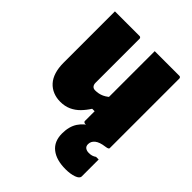

<svg xmlns="http://www.w3.org/2000/svg" viewBox="-222 -671 1044 1044"><g transform="rotate(45 300.0 -148.5)"><path d="M236 -547Q240 -547 242 -545.5Q244 -544 245.5 -542Q247 -540 247 -536Q247 -494 247 -450.5Q247 -407 247 -364.5Q247 -322 247 -280Q247 -238 247 -198Q247 -184 254 -175.5Q261 -167 275 -167Q288 -167 300.5 -169.5Q313 -172 325 -177.5Q337 -183 349.5 -192.5Q362 -202 375 -215V-85H334Q317 -58 295.5 -36Q274 -14 246.5 -1.5Q219 11 184 11Q154 11 128.5 0.5Q103 -10 84.5 -30.5Q66 -51 56.5 -81.5Q47 -112 47 -152Q47 -188 47 -227Q47 -266 47 -306Q47 -346 47 -387Q47 -427 47 -467.5Q47 -508 47 -547Q94 -547 141.5 -547Q189 -547 236 -547ZM542 -547Q546 -547 548 -545.5Q550 -544 551.5 -542Q553 -540 553 -536Q553 -463 553 -390.5Q553 -318 553 -244.5Q553 -171 553 -98Q553 -80 553 -63Q553 -46 553 -30Q553 -14 553 0Q526 0 490.5 0Q455 0 421.5 0Q388 0 364 0Q361 0 358.5 -1.5Q356 -3 354.5 -5Q353 -7 353 -11Q353 -100 353 -189.5Q353 -279 353 -368.5Q353 -458 353 -547Q379 -547 413.5 -547Q448 -547 482.5 -547Q517 -547 542 -547ZM491 -37Q505 -37 520 -28Q535 -19 553 0Q552 3 548 5.5Q544 8 530 10Q491 15 472.5 30Q454 45 454 67Q454 83 464.5 90.5Q475 98 491 98Q504 98 514 95Q524 92 534 85H554Q554 96 554 109Q554 122 554 146Q554 170 554 215Q554 231 527.5 240.5Q501 250 464 250Q393 250 353 218.5Q313 187 313 126Q313 72 336.5 36.5Q360 1 400.5 -18Q441 -37 491 -37Z"/></g></svg>

Font: Recursive Black
Style: Regular
Weight: 900
Version: Version 1.085